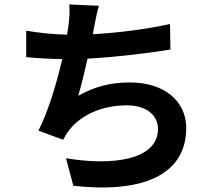

<svg xmlns="http://www.w3.org/2000/svg" viewBox="-20 -805 980 864"><path d="M678 -5C767 -48 818 -121 818 -229C818 -352 717 -434 565 -434C481 -434 408 -417 332 -374C346 -421 361 -482 374 -541C500 -548 650 -566 747 -582L745 -697C632 -672 505 -657 398 -651L403 -681C410 -713 415 -746 425 -779L358 -782L292 -785C294 -753 293 -729 288 -688L282 -649C225 -650 154 -657 98 -667V-548C146 -543 201 -540 260 -539C236 -434 198 -306 153 -217L264 -176C274 -193 280 -205 290 -218C347 -291 443 -331 551 -331C643 -331 691 -283 691 -225C691 -84 483 -58 277 -93L310 31C462 48 589 37 678 -5Z"/></svg>

Font: GenSekiGothic2 TW B
Style: Regular
Weight: 700
Version: Version 2.100;PS 2.1;hotconv 16.6.51;makeotf.lib2.5.65220 DE